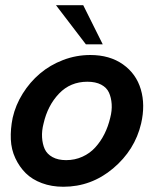

<svg xmlns="http://www.w3.org/2000/svg" viewBox="-20 -710 592 740"><path d="M311 -539.1 195.8 -689.9H300.8L376 -539.1ZM224.1 9.8Q178.7 9.8 141.4 -4.2Q104 -18.1 79.3 -42.5Q54.7 -66.9 39.1 -100.3Q23.4 -133.8 21.7 -173.1Q20 -212.4 28.8 -255.9Q40 -305.2 67.6 -349.4Q95.2 -393.6 134 -426.5Q172.9 -459.5 223.4 -478.8Q273.9 -498 328.1 -498Q402.8 -498 453.9 -461.9Q504.9 -425.8 522.7 -365.7Q540.5 -305.7 523.9 -233.9Q500 -131.8 416 -61Q332 9.8 224.1 9.8ZM234.9 -92.8Q268.6 -92.8 297.6 -106Q326.7 -119.1 347.4 -142.1Q368.2 -165 382.6 -193.8Q397 -222.7 404.8 -255.9Q412.1 -283.7 410.4 -308.8Q408.7 -334 399.9 -353.3Q391.1 -372.6 369.9 -383.8Q348.6 -395 316.9 -395Q251 -395 207.3 -349.1Q163.6 -303.2 147.9 -233.9Q140.6 -206.1 142.1 -180.7Q143.6 -155.3 152.3 -135.7Q161.1 -116.2 182.4 -104.5Q203.6 -92.8 234.9 -92.8Z"/></svg>

Font: HK Grotesk Legacy
Style: Bold Italic
Weight: 700
Italic angle: -13°
Designer: Alfredo Marco Pradil
Foundry: Hanken Design Co.
Version: Version 2.022;PS 002.022;hotconv 1.0.88;makeotf.lib2.5.64775